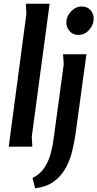

<svg xmlns="http://www.w3.org/2000/svg" viewBox="-20 -789 524 1033"><path d="M247 -769 151 -54 154 0H27L122 -715L119 -769ZM484 -689Q484 -655 459.5 -628Q435 -601 401 -601Q373 -601 355 -621Q337 -641 337 -667Q337 -701 362 -727.5Q387 -754 421 -754Q449 -754 466.5 -735Q484 -716 484 -689ZM445 -497 386 -65Q379 -17 366.5 31.5Q354 80 330 121Q306 162 267 189.5Q228 217 169 224L155 169Q196 148 218.5 114Q241 80 252 39.5Q263 -1 268 -39L323 -444L319 -497Z"/></svg>

Font: Rosario
Style: Bold Italic
Weight: 700
Italic angle: -8.05°
Designer: Hector Gatti
Foundry: Omnibus Type
Version: Version 1.101; ttfautohint (v1.8.1.43-b0c9)